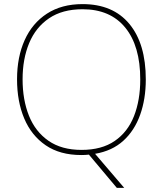

<svg xmlns="http://www.w3.org/2000/svg" viewBox="-20 -745 794 935"><path d="M690 -358Q690 -263 662.5 -186Q635 -109 580.5 -59.5Q526 -10 443 4L585 170H549L413 8Q404 9 395 9.5Q386 10 376 10Q272 10 202.5 -37.5Q133 -85 98 -168Q63 -251 63 -359Q63 -467 100 -549.5Q137 -632 208.5 -678.5Q280 -725 382 -725Q530 -725 610 -628.5Q690 -532 690 -358ZM90 -359Q90 -259 121 -181.5Q152 -104 216 -59.5Q280 -15 377 -15Q475 -15 538.5 -58.5Q602 -102 632.5 -179.5Q663 -257 663 -358Q663 -521 590 -610.5Q517 -700 382 -700Q284 -700 219 -656Q154 -612 122 -535Q90 -458 90 -359Z"/></svg>

Font: Noto Sans Kannada Thin
Style: Regular
Weight: 100
Designer: Jelle Bosma - Monotype Design Team
Foundry: Monotype Imaging Inc.
Version: Version 2.005; ttfautohint (v1.8.4.7-5d5b)